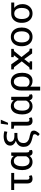

<svg xmlns="http://www.w3.org/2000/svg" viewBox="1889 -2721 1035 4853"><g transform="rotate(-90 2406.5 -294.5)"><path d="M314 10.3Q255.9 10.3 225.6 -24.4Q195.3 -59.1 195.3 -136.2V-453.6H30.3V-528.3H462.4V-453.6H291.5V-130.9Q291.5 -95.2 304.4 -81.5Q317.4 -67.9 339.4 -67.9Q347.2 -67.9 355 -69.6Q362.8 -71.3 370.1 -74.2Q377.4 -77.1 383.8 -80.6L405.8 -16.1Q383.3 -0.5 361.6 4.9Q339.8 10.3 314 10.3Z M739.7 10.3Q675.3 10.3 629.2 -21.7Q583 -53.7 558.6 -110.8Q534.2 -168 534.2 -244.1V-254.4Q534.2 -339.4 558.6 -403.3Q583 -467.3 629.4 -502.7Q675.8 -538.1 740.7 -538.1Q789.6 -538.1 826.9 -518.8Q864.3 -499.5 890.1 -463.4L898.4 -528.3H980V-144.5Q980 -103.5 989.7 -87.9Q999.5 -72.3 1017.1 -72.3Q1021 -72.3 1025.1 -73Q1029.3 -73.7 1032.2 -75.2L1043.9 -6.3Q1029.3 3.4 1014.6 6.8Q1000 10.3 981.9 10.3Q947.3 10.3 924.8 -8.1Q902.3 -26.4 892.1 -66.4Q866.2 -28.3 828.4 -9Q790.5 10.3 739.7 10.3ZM764.2 -64.9Q806.6 -64.9 835.7 -87.4Q864.7 -109.9 883.8 -150.9V-375.5Q870.6 -402.3 853.5 -421.9Q836.4 -441.4 814.5 -451.9Q792.5 -462.4 765.1 -462.4Q719.2 -462.4 689.5 -435.8Q659.7 -409.2 645 -362.3Q630.4 -315.4 630.4 -254.4V-244.1Q630.4 -163.6 663.1 -114.3Q695.8 -64.9 764.2 -64.9Z M1444.8 192.4 1394.5 150.4Q1421.4 119.1 1430.9 102.8Q1440.4 86.4 1440.4 60.5Q1440.4 40 1423.3 29.5Q1406.2 19 1365.2 10.3L1337.9 3.9Q1265.6 -12.7 1217.5 -38.6Q1169.4 -64.5 1145.3 -107.7Q1121.1 -150.9 1121.1 -218.8Q1121.1 -290.5 1161.4 -339.4Q1201.7 -388.2 1273.9 -411.1Q1216.8 -431.6 1184.6 -469Q1152.3 -506.3 1152.3 -552.7Q1152.3 -631.3 1216.8 -675.8Q1281.2 -720.2 1391.6 -720.2Q1424.3 -720.2 1458.7 -714.8Q1493.2 -709.5 1516.1 -701.7L1502 -627.4Q1471.7 -635.7 1445.3 -640.4Q1418.9 -645 1392.6 -645Q1321.3 -645 1284.9 -618.9Q1248.5 -592.8 1248.5 -554.7Q1248.5 -504.4 1286.1 -476.3Q1323.7 -448.2 1403.8 -448.2H1473.6V-372.6H1403.8Q1342.8 -372.6 1301.3 -355.5Q1259.8 -338.4 1238.5 -303.7Q1217.3 -269 1217.3 -216.8Q1217.3 -156.7 1254.9 -120.1Q1292.5 -83.5 1348.1 -70.8L1403.3 -59.1Q1450.2 -47.9 1478.5 -36.9Q1506.8 -25.9 1519.5 -6.6Q1532.2 12.7 1532.2 48.3Q1531.7 71.8 1518.6 98.6Q1505.4 125.5 1485.6 150.4Q1465.8 175.3 1444.8 192.4Z M1776.9 10.3Q1718.8 10.3 1688.5 -24.4Q1658.2 -59.1 1658.2 -136.2V-452.6L1578.6 -466.3V-528.3H1754.9V-130.9Q1754.9 -94.7 1767.6 -81.3Q1780.3 -67.9 1802.2 -67.9Q1814.5 -67.9 1826.2 -71.3Q1837.9 -74.7 1847.2 -80.6L1868.7 -15.6Q1846.2 -0.5 1824.7 4.9Q1803.2 10.3 1776.9 10.3ZM1680.7 -609.4 1706.1 -792H1807.6L1728.5 -609.4Z M2146.5 10.3Q2082 10.3 2035.9 -21.7Q1989.7 -53.7 1965.3 -110.8Q1940.9 -168 1940.9 -244.1V-254.4Q1940.9 -339.4 1965.3 -403.3Q1989.7 -467.3 2036.1 -502.7Q2082.5 -538.1 2147.5 -538.1Q2196.3 -538.1 2233.6 -518.8Q2271 -499.5 2296.9 -463.4L2305.2 -528.3H2386.7V-144.5Q2386.7 -103.5 2396.5 -87.9Q2406.2 -72.3 2423.8 -72.3Q2427.7 -72.3 2431.9 -73Q2436 -73.7 2439 -75.2L2450.7 -6.3Q2436 3.4 2421.4 6.8Q2406.7 10.3 2388.7 10.3Q2354 10.3 2331.5 -8.1Q2309.1 -26.4 2298.8 -66.4Q2272.9 -28.3 2235.1 -9Q2197.3 10.3 2146.5 10.3ZM2170.9 -64.9Q2213.4 -64.9 2242.4 -87.4Q2271.5 -109.9 2290.5 -150.9V-375.5Q2277.3 -402.3 2260.3 -421.9Q2243.2 -441.4 2221.2 -451.9Q2199.2 -462.4 2171.9 -462.4Q2126 -462.4 2096.2 -435.8Q2066.4 -409.2 2051.8 -362.3Q2037.1 -315.4 2037.1 -254.4V-244.1Q2037.1 -163.6 2069.8 -114.3Q2102.5 -64.9 2170.9 -64.9Z M2545.4 203.1V-281.7Q2545.4 -362.3 2574 -419.7Q2602.5 -477.1 2652.1 -507.6Q2701.7 -538.1 2764.2 -538.1Q2838.4 -538.1 2889.4 -502.9Q2940.4 -467.8 2966.8 -404.1Q2993.2 -340.3 2993.2 -254.4V-244.1Q2993.2 -167.5 2969 -110.4Q2944.8 -53.2 2899.4 -21.5Q2854 10.3 2790 10.3Q2742.7 10.3 2705.6 -4.4Q2668.5 -19 2641.6 -47.4V203.1ZM2760.3 -64.9Q2828.6 -64.9 2862.8 -114.7Q2897 -164.6 2897 -244.1V-254.4Q2897 -315.9 2882.8 -362.8Q2868.7 -409.7 2839.1 -436Q2809.6 -462.4 2764.2 -462.4Q2724.1 -462.4 2696.8 -436Q2669.4 -409.7 2655.5 -368.2Q2641.6 -326.7 2641.6 -281.2V-133.3Q2659.7 -100.6 2688.7 -82.8Q2717.8 -64.9 2760.3 -64.9Z M3074.7 0V-61.5L3131.3 -72.8L3282.2 -262.2L3136.2 -455.1L3079.6 -466.3V-528.3L3207 -527.8L3341.8 -336.4L3436.5 -460.9L3389.2 -466.3V-528.3H3597.7V-466.3L3541 -455.1L3390.6 -269.5L3545.4 -72.8L3602.5 -61.5V0H3481.9L3338.9 -199.7L3235.4 -66.9L3282.7 -61.5V0Z M3901.4 10.3Q3828.1 10.3 3775.1 -24.2Q3722.2 -58.6 3693.4 -119.4Q3664.6 -180.2 3664.6 -258.3V-269Q3664.6 -347.2 3693.4 -408Q3722.2 -468.8 3775.1 -503.4Q3828.1 -538.1 3900.4 -538.1Q3973.6 -538.1 4026.6 -503.4Q4079.6 -468.8 4108.4 -408.2Q4137.2 -347.7 4137.2 -269V-258.3Q4137.2 -179.7 4108.4 -118.9Q4079.6 -58.1 4026.9 -23.9Q3974.1 10.3 3901.4 10.3ZM3901.4 -64.9Q3947.3 -64.9 3978.3 -90.1Q4009.3 -115.2 4025.1 -158.9Q4041 -202.6 4041 -258.3V-269Q4041 -324.7 4025.1 -368.4Q4009.3 -412.1 3978 -437.3Q3946.8 -462.4 3900.4 -462.4Q3854.5 -462.4 3823.2 -437.3Q3792 -412.1 3776.4 -368.4Q3760.7 -324.7 3760.7 -269V-258.3Q3760.7 -202.6 3776.4 -158.9Q3792 -115.2 3823.5 -90.1Q3855 -64.9 3901.4 -64.9Z M4492.2 10.3Q4419.4 10.3 4366.5 -24.2Q4313.5 -58.6 4284.7 -119.1Q4255.9 -179.7 4255.9 -258.3V-269Q4255.9 -344.7 4284.4 -403.1Q4313 -461.4 4365.7 -494.9Q4418.5 -528.3 4491.2 -528.3H4768.6V-452.1H4633.3Q4679.2 -417 4703.9 -365.2Q4728.5 -313.5 4728.5 -250V-239.3Q4728.5 -170.9 4699.2 -114.3Q4669.9 -57.6 4616.9 -23.7Q4564 10.3 4492.2 10.3ZM4492.2 -64.9Q4538.1 -64.9 4569.3 -89.8Q4600.6 -114.7 4616.5 -158.4Q4632.3 -202.1 4632.3 -258.3V-269Q4632.3 -321.3 4616.2 -362.8Q4600.1 -404.3 4568.6 -428.2Q4537.1 -452.1 4490.7 -452.1Q4444.8 -452.1 4414.1 -428.2Q4383.3 -404.3 4367.7 -362.8Q4352.1 -321.3 4352.1 -269V-258.3Q4352.1 -202.1 4367.7 -158.4Q4383.3 -114.7 4414.6 -89.8Q4445.8 -64.9 4492.2 -64.9Z"/></g></svg>

Font: Roboto Slab LO
Style: Regular
Weight: 400
Designer: Google
Version: Version 2.000